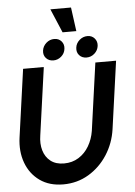

<svg xmlns="http://www.w3.org/2000/svg" viewBox="-66 -1091 814 1154"><g transform="rotate(-5 340.5 -514.5)"><path d="M269 13Q185 13 127.5 -28Q70 -69 44.5 -138.2Q19 -207.5 31 -292L88 -700H213L156 -292Q148 -242.5 160 -201.8Q172 -161 203.2 -136.5Q234.5 -112 284 -112Q334 -112 372.5 -136.2Q411 -160.5 435 -201.5Q459 -242.5 467 -292L524 -700H649L592 -292Q580 -207.5 535.2 -138.2Q490.5 -69 421.8 -28Q353 13 269 13ZM274.5 -734.5Q247 -734.5 230.2 -752.8Q213.5 -771 217 -798.5Q220.5 -825 241.5 -843.8Q262.5 -862.5 290 -862.5Q317 -862.5 333.2 -843.8Q349.5 -825 346 -798.5Q343 -771 322 -752.8Q301 -734.5 274.5 -734.5ZM474.5 -734.5Q447 -734.5 430.5 -752.8Q414 -771 417.5 -798.5Q420.5 -825 441.8 -843.8Q463 -862.5 490.5 -862.5Q517 -862.5 533.2 -843.8Q549.5 -825 546.5 -798.5Q543 -771 522.2 -752.8Q501.5 -734.5 474.5 -734.5ZM282.5 -1042H407L426.5 -898H343.5Z"/></g></svg>

Font: Urbanist
Style: Bold Italic
Weight: 700
Italic angle: -8°
Designer: Corey Hu
Foundry: Corey Hu
Version: Version 1.330; ttfautohint (v1.8.4.7-5d5b)